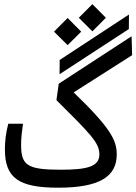

<svg xmlns="http://www.w3.org/2000/svg" viewBox="-20 -874 637 897"><path d="M252 2.9C445.3 2.9 525.4 -49.3 525.4 -152.3C525.4 -217.3 499 -273.9 324.2 -442.4L597.2 -616.2L594.7 -704.6L254.4 -482.9L243.7 -406.2C404.3 -246.6 444.3 -206.5 444.3 -152.8C444.3 -96.2 389.2 -81.1 264.2 -81.1C106.4 -81.1 78.6 -102.1 78.6 -197.3C78.6 -230.5 82 -255.9 87.4 -295.9H18.6C7.3 -252.4 2.9 -213.4 2.9 -176.3C2.9 -43 66.4 2.9 252 2.9ZM258.3 -527.3 582 -738.3 582.5 -806.2 258.8 -593.8ZM295.9 -663.1 359.4 -726.1 295.9 -790 232.4 -726.1ZM411.6 -727.5 474.6 -791 411.6 -854.5 348.1 -791Z"/></svg>

Font: Cascadia Mono PL SemiLight
Style: Regular
Weight: 350
Monospace: yes
Designer: Aaron Bell
Foundry: Saja Typeworks
Version: Version 2404.023